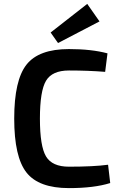

<svg xmlns="http://www.w3.org/2000/svg" viewBox="-20 -954 618 986"><path d="M428 -934 491 -844 278 -733 240 -787ZM334 -702Q450 -702 532 -680L520 -585Q433 -592 334 -592Q248 -592 216.5 -539.5Q185 -487 185 -345Q185 -203 216.5 -150.5Q248 -98 334 -98Q461 -98 535 -108L546 -14Q463 12 334 12Q179 12 116 -68Q53 -148 53 -345Q53 -542 116 -622Q179 -702 334 -702Z"/></svg>

Font: Exo 2 Semi Bold
Style: Regular
Weight: 600
Designer: Natanael Gama
Version: Version 1.001;PS 001.001;hotconv 1.0.88;makeotf.lib2.5.64775